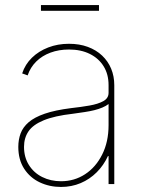

<svg xmlns="http://www.w3.org/2000/svg" viewBox="-20 -722 561 753"><path d="M219.2 11.2Q174.3 11.2 136 -6.8Q97.7 -24.9 74.7 -60.3Q51.8 -95.7 51.8 -146Q51.8 -174.3 60.8 -198.7Q69.8 -223.1 92.5 -242.7Q115.2 -262.2 155.5 -276.1Q195.8 -290 258.3 -297.9Q297.4 -302.2 331.1 -308.1Q364.7 -314 385.3 -325.4Q405.8 -336.9 405.8 -357.9V-388.2Q405.8 -430.7 386.5 -461.9Q367.2 -493.2 332.3 -510.5Q297.4 -527.8 250.5 -527.8Q210.9 -527.8 178 -515.6Q145 -503.4 122.1 -480.7Q99.1 -458 88.4 -426.3L66.9 -434.1Q78.6 -469.7 105.2 -495.6Q131.8 -521.5 169.2 -535.9Q206.5 -550.3 250.5 -550.3Q291.5 -550.3 324.5 -538.1Q357.4 -525.9 380.6 -503.9Q403.8 -481.9 416 -452.4Q428.2 -422.9 428.2 -388.2V0H405.8V-109.9H403.3Q386.7 -73.7 359.4 -46.4Q332 -19 296.4 -3.9Q260.7 11.2 219.2 11.2ZM219.2 -11.2Q271.5 -11.2 313.5 -38.6Q355.5 -65.9 380.6 -115.7Q405.8 -165.5 405.8 -231.4V-314Q395.5 -306.2 381.6 -300.3Q367.7 -294.4 350.3 -290Q333 -285.6 311.8 -282.5Q290.5 -279.3 266.1 -275.9Q193.4 -267.6 151.4 -250.2Q109.4 -232.9 91.8 -207Q74.2 -181.2 74.2 -146Q74.2 -105.5 93.3 -75Q112.3 -44.4 145.5 -27.8Q178.7 -11.2 219.2 -11.2ZM368.2 -702.1V-679.7H140.6V-702.1Z"/></svg>

Font: Inter 16pt Thin
Style: Regular
Weight: 250
Version: Version 4.001;git-66647c0bb